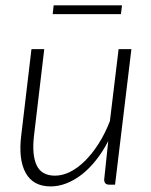

<svg xmlns="http://www.w3.org/2000/svg" viewBox="-20 -678 556 705"><path d="M47 0ZM142.5 -497.5 105 -181Q96.5 -109.5 114.5 -71.2Q132.5 -33 182 -33Q209.5 -33 237.5 -47Q265.5 -61 292 -87.2Q318.5 -113.5 342 -150.2Q365.5 -187 383.5 -233L415.5 -497.5H462.5L402.5 0H380.5Q371 0 366.8 -5Q362.5 -10 362.5 -18.5L377.5 -160Q357 -120.5 332.2 -89.5Q307.5 -58.5 280.2 -37.2Q253 -16 224 -4.8Q195 6.5 166 6.5Q102 6.5 74.5 -42.8Q47 -92 58 -181L95.5 -497.5ZM177 -658.5H428L424 -626H173.5Z"/></svg>

Font: Lato Light
Style: Italic
Weight: 300
Italic angle: -7°
Designer: Lukasz Dziedzic
Foundry: tyPoland Lukasz Dziedzic
Version: Version 2.007; 2014-02-27